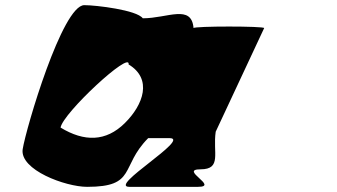

<svg xmlns="http://www.w3.org/2000/svg" viewBox="-20 -725 1307 745"><path d="M68 -146C56 -66 234 0 318 0C511 0 445 -78 555 -189H638C723 -189 398 0 482 0H748C832 0 673 -68 758 -68C842 -68 805 -133 817 -214L1005 -616C1006 -624 732 -624 731 -616C723 -710 630 -654 534 -654C511 -686 353 -705 307 -705C222 -705 81 -228 68 -146ZM215 -230C224 -286 488 -531 479 -475C572 -419 537 -319 464 -247C391 -175 307 -174 215 -230Z"/></svg>

Font: Ampere
Style: SCIta
Weight: 400
Version: Version 1